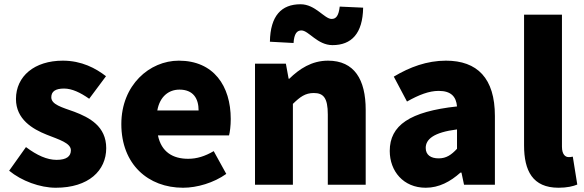

<svg xmlns="http://www.w3.org/2000/svg" viewBox="-20 -868 2742 902"><path d="M242 14C397 14 479 -67 479 -172C479 -275 400 -316 329 -343C270 -364 221 -377 221 -411C221 -438 240 -452 281 -452C318 -452 358 -433 399 -404L478 -510C430 -547 364 -583 275 -583C142 -583 55 -510 55 -403C55 -308 132 -262 200 -235C258 -212 313 -196 313 -162C313 -134 293 -117 246 -117C201 -117 154 -138 102 -177L23 -66C81 -18 168 14 242 14Z M840 14C906 14 984 -9 1043 -51L984 -158C943 -134 905 -122 864 -122C792 -122 738 -154 722 -232H1056C1060 -246 1064 -277 1064 -309C1064 -464 984 -583 820 -583C683 -583 550 -469 550 -285C550 -96 676 14 840 14ZM719 -349C731 -416 774 -447 823 -447C888 -447 913 -405 913 -349Z M1178 0H1356V-380C1390 -413 1414 -431 1454 -431C1499 -431 1520 -409 1520 -330V0H1698V-352C1698 -494 1645 -583 1521 -583C1444 -583 1386 -544 1339 -498H1336L1323 -569H1178ZM1542 -656C1631 -656 1684 -710 1686 -832L1576 -837C1571 -794 1559 -779 1538 -779C1504 -779 1462 -848 1392 -848C1302 -848 1250 -794 1248 -672L1359 -666C1362 -710 1375 -725 1396 -725C1430 -725 1471 -656 1542 -656Z M1980 14C2043 14 2096 -15 2143 -57H2148L2160 0H2305V-323C2305 -501 2222 -583 2075 -583C1986 -583 1905 -553 1830 -508L1892 -391C1949 -423 1996 -441 2041 -441C2099 -441 2123 -414 2127 -368C1905 -344 1811 -279 1811 -159C1811 -64 1875 14 1980 14ZM2041 -124C2004 -124 1980 -140 1980 -173C1980 -213 2016 -246 2127 -260V-169C2101 -141 2077 -124 2041 -124Z M2604 14C2644 14 2673 7 2692 -1L2671 -132C2661 -130 2657 -130 2651 -130C2637 -130 2620 -141 2620 -179V-799H2442V-185C2442 -66 2482 14 2604 14Z"/></svg>

Font: Noto Sans HK Black
Style: Regular
Weight: 900
Designer: Ryoko NISHIZUKA 西塚涼子 (kana, bopomofo & ideographs); Paul D. Hunt (Latin, Greek & Cyrillic); Sandoll Communications 산돌커뮤니
Foundry: Adobe
Version: Version 2.004;hotconv 1.0.118;makeotfexe 2.5.65603